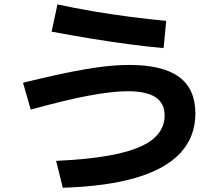

<svg xmlns="http://www.w3.org/2000/svg" viewBox="-20 -812 1040 892"><path d="M240.7 -64.6Q415 -72.6 526.7 -97.5Q638.4 -122.3 691.6 -166.5Q744.7 -210.7 744.7 -275Q744.7 -332.4 702.9 -360.2Q661 -388.1 573.7 -388.1Q536.7 -388.1 491 -382.9Q445.3 -377.7 389.8 -367.2Q334.3 -356.7 268 -340.7Q201.7 -324.7 122.7 -302.7L87 -427.7Q178 -450 250.4 -465.7Q322.7 -481.3 381.7 -491.3Q440.7 -501.3 489 -505.8Q537.3 -510.3 580.7 -510.3Q735.7 -510.3 811.7 -454.7Q887.7 -399 887.7 -285.3Q887.7 -177 818.7 -102Q749.7 -27 612.5 13.5Q475.3 54 271.7 60.3ZM740 -588.4Q669.7 -594.7 582 -606.2Q494.3 -617.7 401.2 -633Q308 -648.4 219.7 -665L247 -791.6Q321 -775.3 408.5 -760.3Q496 -745.3 585.2 -733.8Q674.3 -722.3 752.3 -715Z"/></svg>

Font: M PLUS 2 Thin
Style: Regular
Weight: 100
Designer: Coji Morishita
Foundry: UNDERFOREST DESIGN
Version: Version 1.001